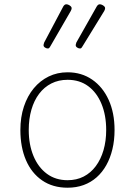

<svg xmlns="http://www.w3.org/2000/svg" viewBox="-20 -856 629 895"><path d="M295 19Q226 19 176.5 -15Q127 -49 101 -109.5Q75 -170 75 -250Q75 -310 91.5 -359.5Q108 -409 137.5 -444.5Q167 -480 207 -499.5Q247 -519 295 -519Q360 -519 409.5 -485Q459 -451 486.5 -390.5Q514 -330 514 -250Q514 -202 504 -160.5Q494 -119 475.5 -86Q457 -53 430.5 -29.5Q404 -6 370 6.5Q336 19 295 19ZM295 -16Q337 -16 370 -33Q403 -50 426.5 -81.5Q450 -113 462.5 -156Q475 -199 475 -250Q475 -319 453 -372Q431 -425 391 -454.5Q351 -484 295 -484Q253 -484 219.5 -467Q186 -450 162.5 -419Q139 -388 126.5 -345Q114 -302 114 -250Q114 -182 136 -129Q158 -76 198.5 -46Q239 -16 295 -16ZM203 -630Q196 -630 189.5 -634.5Q183 -639 183 -645Q183 -647 183.5 -649.5Q184 -652 186 -658L275 -826Q278 -831 281.5 -833.5Q285 -836 289 -836Q294 -836 299.5 -833.5Q305 -831 309.5 -827Q314 -823 314 -818Q314 -815 313 -812Q312 -809 310 -805L214 -639Q212 -635 209.5 -632.5Q207 -630 203 -630ZM353 -630Q346 -630 339.5 -634.5Q333 -639 333 -645Q333 -647 333.5 -649.5Q334 -652 336 -658L431 -826Q434 -831 437.5 -833.5Q441 -836 445 -836Q450 -836 455.5 -833.5Q461 -831 465.5 -827Q470 -823 470 -818Q470 -815 469 -812Q468 -809 466 -805L364 -639Q362 -635 359.5 -632.5Q357 -630 353 -630Z"/></svg>

Font: Playwrite BE WAL Thin
Style: Regular
Weight: 250
Version: Version 1.002